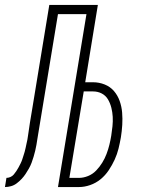

<svg xmlns="http://www.w3.org/2000/svg" viewBox="-60 -755 580 775"><path d="M-40 0 -34 -37Q-26 -37 -18 -40.5Q-10 -44 -4.5 -50.5Q1 -57 6 -64.5Q11 -72 15 -79.5Q19 -87 23 -95Q27 -103 29.5 -110.5Q32 -118 34.5 -126Q37 -134 39.5 -142Q42 -150 43.5 -158.5Q45 -167 47 -175Q49 -183 50.5 -191Q52 -199 53 -207Q57 -234 61 -261Q65 -288 70 -315L139 -735H335L284 -423H315Q340 -423 362.5 -414Q385 -405 400 -387.5Q415 -370 423 -347.5Q431 -325 433 -300.5Q435 -276 433.5 -251Q432 -226 428 -201Q424 -178 418.5 -155.5Q413 -133 403 -111Q393 -89 379 -68Q365 -47 346 -31.5Q327 -16 304 -8Q281 0 259 0H174L289 -698H174L91 -195Q89 -182 87 -170Q85 -158 82 -146Q79 -134 75.5 -122Q72 -110 67.5 -98Q63 -86 56.5 -74.5Q50 -63 43 -52.5Q36 -42 27 -32.5Q18 -23 7.5 -15Q-3 -7 -15.5 -3.5Q-28 0 -40 0ZM259 -37Q277 -37 295.5 -44.5Q314 -52 328 -66.5Q342 -81 352.5 -98Q363 -115 370 -133.5Q377 -152 381.5 -170.5Q386 -189 389 -207Q392 -226 394 -245.5Q396 -265 395 -283.5Q394 -302 389.5 -320Q385 -338 376 -353.5Q367 -369 351 -377.5Q335 -386 315 -386H278L220 -37Z"/></svg>

Font: Iosevka Curly Extralight
Style: Italic
Weight: 200
Italic angle: -9°
Monospace: yes
Designer: Belleve Invis
Foundry: Belleve Invis
Version: Version 22.1.2; ttfautohint (v1.8.4)